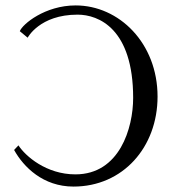

<svg xmlns="http://www.w3.org/2000/svg" viewBox="-20 -678 639 708"><path d="M82 -539C82 -539 126 -624 266 -624C344 -624 471 -572 471 -317C471 -206 421 -35 258 -35C151 -35 74 -102 48 -142L32 -125C67 -62 139 10 251 10C433 10 561 -135 561 -322C561 -519 419 -658 259 -658C146 -658 63 -589 53 -563Z"/></svg>

Font: Libertinus Serif Display
Style: Regular
Weight: 400
Designer: Philipp H. Poll
Foundry: Khaled Hosny
Version: Version 6.1